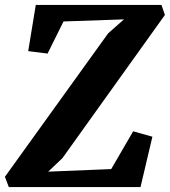

<svg xmlns="http://www.w3.org/2000/svg" viewBox="-36 -763 692 783"><path d="M0 0 -16 -42 405 -627 469.5 -684 223 -675.5 158 -544.5 79 -554.5 110 -743H622.5L636.5 -702L218.5 -118L160.5 -63L417.5 -73.5L507 -227.5L585.5 -205.5L537 0Z"/></svg>

Font: Merriweather Light 18pt ExtraBold
Style: Italic
Weight: 800
Italic angle: -7.8°
Version: Version 2.101